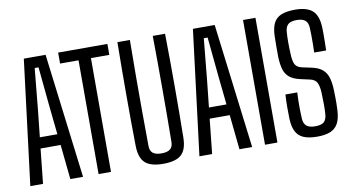

<svg xmlns="http://www.w3.org/2000/svg" viewBox="-71 -876 1936 1055"><g transform="rotate(-10 897.0 -348.0)"><path d="M21.9 0 108.3 -696H229.8L316.1 0H245.2L225.2 -193.8H113.2L92.8 0ZM120 -255H217.8L201.8 -407.4L179.6 -634.8H158.2L136.1 -406.7Z M402.8 0V-634.8H299.8V-696H574.6V-634.8H472V0Z M763.5 6.2Q692.8 6.2 662.3 -22.2Q631.7 -50.6 630.4 -116.2Q629.4 -177.8 628.9 -248Q628.4 -318.3 628.4 -393.4Q628.4 -468.6 628.9 -545.2Q629.4 -621.8 630.4 -696H700.1Q698.9 -594.1 698.4 -496.2Q698 -398.3 698.4 -301.3Q698.7 -204.3 699.7 -104.7Q699.7 -77.5 715.3 -64.7Q730.9 -51.9 763.5 -51.9Q796.6 -51.9 812.1 -64.7Q827.7 -77.5 827.7 -104.9Q828.7 -183.5 829 -255.9Q829.3 -328.3 829.3 -399.1Q829.3 -470 829 -543.1Q828.7 -616.3 827.7 -696H896.3Q897.4 -626.2 897.9 -553Q898.4 -479.8 898.4 -405.6Q898.4 -331.4 897.9 -258.4Q897.3 -185.5 896.3 -115.6Q895.1 -48.9 864.1 -21.4Q833 6.2 763.5 6.2Z M965.4 0 1051.8 -696H1173.3L1259.6 0H1188.7L1168.7 -193.8H1056.7L1036.3 0ZM1063.5 -255H1161.3L1145.3 -407.4L1123.1 -634.8H1101.7L1079.6 -406.7Z M1331.4 0V-696H1400.7V0Z M1622.6 6.2Q1575.4 6.2 1546.4 -6.3Q1517.3 -18.8 1503.6 -46.2Q1490 -73.5 1488.2 -117.4Q1487.3 -154 1487.4 -185.1Q1487.5 -216.2 1489.8 -252.5H1555.6Q1554.5 -228.3 1553.9 -203.5Q1553.4 -178.7 1553.9 -154.1Q1554.4 -129.4 1555.6 -106.3Q1557.3 -77.9 1572.8 -64.9Q1588.2 -51.9 1622.2 -51.9Q1656 -51.9 1670.3 -65.2Q1684.5 -78.4 1686.8 -107.1Q1689 -138.4 1688.5 -166.9Q1688.1 -195.4 1686.8 -230Q1685.5 -261 1676.3 -282.1Q1667 -303.2 1638 -309.6L1584.2 -321.6Q1545.6 -330.4 1524.9 -347.9Q1504.1 -365.5 1496.1 -393.7Q1488 -421.9 1486.5 -462.4Q1486 -487.5 1486.4 -519Q1486.8 -550.5 1487.3 -580Q1488.7 -623.7 1502 -650.6Q1515.3 -677.5 1544.6 -689.9Q1573.8 -702.2 1622.2 -702.2Q1688 -702.2 1719.3 -674.3Q1750.5 -646.3 1753 -579.2Q1753.5 -566.9 1753.5 -544.7Q1753.4 -522.5 1753.1 -497.6Q1752.7 -472.7 1752.2 -451.9H1685.4Q1686.4 -476.8 1686.6 -499.7Q1686.9 -522.7 1686.6 -545.2Q1686.4 -567.7 1685.4 -590.3Q1684.1 -618.2 1669.1 -631.3Q1654.1 -644.5 1621.4 -644.5Q1587.7 -644.5 1573.3 -631.3Q1558.8 -618.2 1556.6 -590.3Q1554.4 -560.8 1554.6 -527.6Q1554.8 -494.4 1556.6 -462.4Q1557.9 -427 1567.4 -408.2Q1576.9 -389.5 1606.8 -383.2L1656.7 -372.6Q1696.3 -364.3 1717.2 -345.9Q1738.2 -327.6 1746.6 -298.9Q1755 -270.2 1756.2 -230.2Q1757.1 -206.8 1757.3 -189.7Q1757.5 -172.5 1757.3 -156.1Q1757 -139.6 1756 -117.4Q1753.8 -72.4 1739.4 -45.2Q1725 -18.1 1696.4 -5.9Q1667.7 6.2 1622.6 6.2Z"/></g></svg>

Font: Big Shoulders Display SC Thin
Style: Regular
Weight: 100
Designer: Patric King
Foundry: XO Type Co
Version: Version 2.002